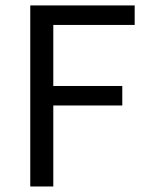

<svg xmlns="http://www.w3.org/2000/svg" viewBox="-20 -676 534 696"><path d="M89.7 0V-656.3H468.2V-585.6H173.2V-364.3H423.3V-293.6H173.2V0Z"/></svg>

Font: Source Sans 3 VF
Style: Regular
Weight: 200
Designer: Paul D. Hunt
Foundry: Adobe
Version: Version 3.046;hotconv 1.0.118;makeotfexe 2.5.65603